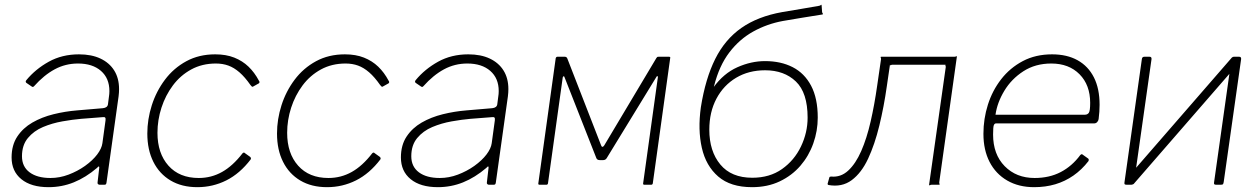

<svg xmlns="http://www.w3.org/2000/svg" viewBox="-20 -765 5218 795"><path d="M382 -70Q335 -30 285.5 -10Q236 10 181 10Q109 10 68.5 -23Q28 -56 28 -113Q28 -164 51.5 -199.5Q75 -235 114 -257.5Q153 -280 201.5 -292Q250 -304 300 -308L406 -317Q425 -319 427 -333L431 -364Q432 -370 432.5 -376Q433 -382 433 -388Q433 -441 398 -471.5Q363 -502 303 -502Q251 -502 206.5 -478Q162 -454 121 -408Q118 -405 116 -405Q114 -405 111 -407L89 -422Q87 -424 86.5 -426.5Q86 -429 89 -433Q127 -479 182 -509.5Q237 -540 307 -540Q359 -540 396 -522.5Q433 -505 453 -473Q473 -441 473 -396Q473 -389 472.5 -381.5Q472 -374 471 -366L421 -9Q420 -3 418 -1.5Q416 0 411 0H393Q389 0 386 -2.5Q383 -5 384 -10L391 -71Q391 -81 382 -70ZM417 -267Q418 -275 415.5 -278Q413 -281 406 -280L316 -273Q281 -270 238.5 -262.5Q196 -255 158 -239Q120 -223 95.5 -193.5Q71 -164 71 -118Q71 -75 102.5 -51.5Q134 -28 189 -28Q227 -28 264 -42Q301 -56 332 -78Q364 -101 382.5 -125.5Q401 -150 404 -172Z M871 -540Q916 -540 950 -526.5Q984 -513 1009 -489Q1034 -465 1052 -431Q1055 -427 1054.5 -424.5Q1054 -422 1052 -420L1027 -406Q1025 -405 1022.5 -407Q1020 -409 1017 -413Q994 -446 971.5 -465.5Q949 -485 925.5 -493.5Q902 -502 874 -502Q817 -502 772 -477.5Q727 -453 696 -411.5Q665 -370 648.5 -319Q632 -268 632 -215Q632 -130 677.5 -79Q723 -28 803 -28Q855 -28 899.5 -53Q944 -78 984 -130Q990 -136 994 -131L1015 -116Q1017 -115 1018.5 -111.5Q1020 -108 1018 -105Q996 -76 970.5 -54Q945 -32 917 -18Q889 -4 859 3Q829 10 797 10Q733 10 686.5 -17.5Q640 -45 615 -95Q590 -145 590 -212Q590 -271 608.5 -329Q627 -387 663 -435Q699 -483 751.5 -511.5Q804 -540 871 -540Z M1408 -540Q1453 -540 1487 -526.5Q1521 -513 1546 -489Q1571 -465 1589 -431Q1592 -427 1591.5 -424.5Q1591 -422 1589 -420L1564 -406Q1562 -405 1559.5 -407Q1557 -409 1554 -413Q1531 -446 1508.5 -465.5Q1486 -485 1462.5 -493.5Q1439 -502 1411 -502Q1354 -502 1309 -477.5Q1264 -453 1233 -411.5Q1202 -370 1185.5 -319Q1169 -268 1169 -215Q1169 -130 1214.5 -79Q1260 -28 1340 -28Q1392 -28 1436.5 -53Q1481 -78 1521 -130Q1527 -136 1531 -131L1552 -116Q1554 -115 1555.5 -111.5Q1557 -108 1555 -105Q1533 -76 1507.5 -54Q1482 -32 1454 -18Q1426 -4 1396 3Q1366 10 1334 10Q1270 10 1223.5 -17.5Q1177 -45 1152 -95Q1127 -145 1127 -212Q1127 -271 1145.5 -329Q1164 -387 1200 -435Q1236 -483 1288.5 -511.5Q1341 -540 1408 -540Z M1994 -70Q1947 -30 1897.5 -10Q1848 10 1793 10Q1721 10 1680.5 -23Q1640 -56 1640 -113Q1640 -164 1663.5 -199.5Q1687 -235 1726 -257.5Q1765 -280 1813.5 -292Q1862 -304 1912 -308L2018 -317Q2037 -319 2039 -333L2043 -364Q2044 -370 2044.5 -376Q2045 -382 2045 -388Q2045 -441 2010 -471.5Q1975 -502 1915 -502Q1863 -502 1818.5 -478Q1774 -454 1733 -408Q1730 -405 1728 -405Q1726 -405 1723 -407L1701 -422Q1699 -424 1698.5 -426.5Q1698 -429 1701 -433Q1739 -479 1794 -509.5Q1849 -540 1919 -540Q1971 -540 2008 -522.5Q2045 -505 2065 -473Q2085 -441 2085 -396Q2085 -389 2084.5 -381.5Q2084 -374 2083 -366L2033 -9Q2032 -3 2030 -1.5Q2028 0 2023 0H2005Q2001 0 1998 -2.5Q1995 -5 1996 -10L2003 -71Q2003 -81 1994 -70ZM2029 -267Q2030 -275 2027.5 -278Q2025 -281 2018 -280L1928 -273Q1893 -270 1850.5 -262.5Q1808 -255 1770 -239Q1732 -223 1707.5 -193.5Q1683 -164 1683 -118Q1683 -75 1714.5 -51.5Q1746 -28 1801 -28Q1839 -28 1876 -42Q1913 -56 1944 -78Q1976 -101 1994.5 -125.5Q2013 -150 2016 -172Z M2214 0Q2208 0 2209 -6L2281 -524Q2283 -530 2288 -530H2319Q2326 -530 2329 -523L2469 -163Q2471 -157 2474.5 -157Q2478 -157 2482 -163L2698 -525Q2700 -528 2701.5 -529Q2703 -530 2707 -530H2750Q2757 -530 2755 -524L2683 -6Q2682 0 2676 0H2648Q2642 0 2643 -6L2704 -445Q2705 -449 2702 -449.5Q2699 -450 2697 -445L2492 -110Q2487 -102 2477 -102H2464Q2452 -102 2449 -111L2318 -444Q2317 -449 2314 -449Q2311 -449 2310 -444L2249 -6Q2248 0 2242 0Z M3094 10Q3005 10 2954 -34Q2903 -78 2886 -153Q2869 -228 2882 -321L2923 -404L2934 -403Q2976 -461 3033 -486.5Q3090 -512 3148 -512Q3213 -512 3262 -487Q3311 -462 3338.5 -410Q3366 -358 3366 -278Q3366 -223 3347.5 -171Q3329 -119 3294 -78.5Q3259 -38 3208.5 -14Q3158 10 3094 10ZM3095 -29Q3167 -29 3218 -65Q3269 -101 3296.5 -158.5Q3324 -216 3324 -278Q3324 -381 3275.5 -427.5Q3227 -474 3148 -474Q3080 -474 3028 -443Q2976 -412 2946.5 -356.5Q2917 -301 2917 -228Q2917 -139 2962.5 -84Q3008 -29 3095 -29ZM2924 -359 2882 -321Q2901 -440 2941.5 -521Q2982 -602 3050 -649.5Q3118 -697 3219 -715Q3259 -722 3296.5 -728Q3334 -734 3372 -741Q3377 -742 3379 -744.5Q3381 -747 3382 -743L3384 -715Q3385 -711 3387 -708.5Q3389 -706 3385 -705Q3337 -697 3301 -691.5Q3265 -686 3221 -678Q3156 -666 3099 -634.5Q3042 -603 3000 -548Q2958 -493 2937 -410Z M3410 1Q3406 -1 3407 -5L3414 -30Q3415 -34 3421 -34Q3461 -30 3492 -58.5Q3523 -87 3546 -139.5Q3569 -192 3585 -262Q3601 -332 3612 -410L3628 -520Q3628 -525 3626.5 -527.5Q3625 -530 3629 -530H3932Q3937 -530 3939 -532Q3941 -534 3942 -530L3869 -10Q3869 -6 3870.5 -3Q3872 0 3868 0H3837Q3833 0 3830.5 2Q3828 4 3827 0L3896 -487Q3896 -492 3894.5 -494.5Q3893 -497 3897 -497H3675Q3671 -497 3668.5 -495Q3666 -493 3665 -497L3652 -408Q3640 -323 3621 -245Q3602 -167 3574.5 -108Q3547 -49 3506.5 -19Q3466 11 3410 1Z M4262 10Q4198 10 4150.5 -17.5Q4103 -45 4077.5 -94.5Q4052 -144 4052 -211Q4052 -273 4070.5 -331.5Q4089 -390 4125.5 -437Q4162 -484 4215 -512Q4268 -540 4336 -540Q4398 -540 4442 -515.5Q4486 -491 4509.5 -444.5Q4533 -398 4533 -331Q4533 -317 4532 -302.5Q4531 -288 4529 -272Q4528 -265 4523 -259.5Q4518 -254 4510 -254H4104Q4098 -254 4095 -246.5Q4092 -239 4092 -208Q4092 -126 4140 -77Q4188 -28 4264 -28Q4325 -28 4372 -52.5Q4419 -77 4453 -123Q4457 -127 4459.5 -126.5Q4462 -126 4464 -124L4485 -109Q4490 -106 4487 -98Q4459 -62 4424.5 -38Q4390 -14 4349.5 -2Q4309 10 4262 10ZM4472 -290Q4483 -290 4488.5 -298Q4494 -306 4494 -339Q4494 -413 4450 -457.5Q4406 -502 4333 -502Q4267 -502 4217.5 -470Q4168 -438 4138.5 -389Q4109 -340 4102 -290Z M4748 -520 4676 -12Q4675 0 4664 0H4646Q4639 0 4637 -2Q4635 -4 4636 -10L4708 -520Q4709 -530 4718 -530H4740Q4749 -530 4748 -520ZM5119 -520 5047 -12Q5046 -5 5044 -2.5Q5042 0 5034 0H5017Q5010 0 5008 -2Q5006 -4 5007 -10L5079 -520Q5080 -530 5089 -530H5111Q5120 -530 5119 -520ZM5081 -527 5105 -499 4673 -2 4650 -31Z"/></svg>

Font: Libre Franklin Thin
Style: Italic
Weight: 100
Italic angle: -8°
Designer: Pablo Impallari, Rodrigo Fuenzalida, Nhung Nguyen
Foundry: Impallari Type
Version: Version 3.000